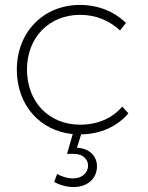

<svg xmlns="http://www.w3.org/2000/svg" viewBox="-20 -542 599 776"><path d="M499 -84 474 -111C434 -64 374 -38 304 -38C179 -38 89 -129 89 -261C89 -391 179 -482 304 -482C369 -482 423 -458 465 -419L489 -449C443 -495 378 -522 303 -522C156 -522 48 -413 48 -260C48 -117 142 -13 274 0L251 80H280C316 80 336 103 336 127C336 153 316 179 274 179C253 179 227 171 211 161L199 193C218 205 250 214 277 214C338 214 372 176 372 130C372 93 346 58 291 55L308 1C387 0 454 -31 499 -84Z"/></svg>

Font: Montserrat arm ExtraLight
Style: Regular
Weight: 275
Designer: Julieta Ulanovsky
Foundry: Julieta Ulanovsky
Version: Version 6.000;PS 006.000;hotconv 1.0.88;makeotf.lib2.5.64775